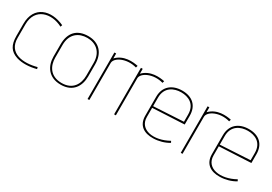

<svg xmlns="http://www.w3.org/2000/svg" viewBox="14 -1146 2539 1791"><g transform="rotate(30 1283.0 -250.0)"><path d="M353 -25C218 12 53 -1 55 -169V-314C55 -490 218 -527 349 -458L356 -478C201 -550 36 -503 36 -308V-180C36 -79 69 -28 148 -2C209 17 287 13 358 -6Z M786 -184C786 -93 740 -8 620 -8C495 -8 451 -98 451 -184V-320C451 -441 529 -493 620 -493C707 -493 786 -441 786 -320ZM805 -316C805 -437 736 -512 620 -512C499 -512 432 -442 432 -316V-184C432 -82 489 10 620 10C752 10 805 -82 805 -184Z M924 0V-399C924 -457 1034 -513 1149 -480L1155 -501C1102 -512 996 -524 924 -448V-501H905V0Z M1210 0V-399C1210 -457 1320 -513 1435 -480L1441 -501C1388 -512 1282 -524 1210 -448V-501H1191V0Z M1790 -266 1468 -248V-340C1468 -453 1554 -491 1632 -491C1705 -491 1790 -459 1790 -343ZM1775 -52C1629 30 1468 5 1468 -132V-230L1809 -247V-342C1809 -447 1744 -510 1633 -510C1524 -510 1449 -449 1449 -339V-134C1449 -30 1520 15 1619 12C1676 11 1737 -6 1784 -35Z M1928 0V-399C1928 -457 2038 -513 2153 -480L2159 -501C2106 -512 2000 -524 1928 -448V-501H1909V0Z M2508 -266 2186 -248V-340C2186 -453 2272 -491 2350 -491C2423 -491 2508 -459 2508 -343ZM2493 -52C2347 30 2186 5 2186 -132V-230L2527 -247V-342C2527 -447 2462 -510 2351 -510C2242 -510 2167 -449 2167 -339V-134C2167 -30 2238 15 2337 12C2394 11 2455 -6 2502 -35Z"/></g></svg>

Font: Advent Pro
Style: Thin
Weight: 100
Designer: Andreas Kalpakidis
Foundry: Andreas Kalpakidis
Version: Version 2.002 2007